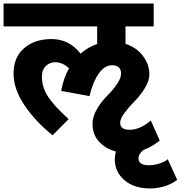

<svg xmlns="http://www.w3.org/2000/svg" viewBox="-39 -697 1014 1077"><path d="M902 196 955 312Q890 360 801 360Q713 360 659 313.5Q605 267 605 197Q605 174 611 153Q552 137 516 97Q480 57 480 -2Q480 -43 505 -85.5Q530 -128 560 -157.5Q590 -187 615 -222Q640 -257 640 -284Q640 -331 589 -331Q548 -331 515 -284.5Q482 -238 463 -158L304 -187Q317 -258 348 -314Q312 -348 270 -348Q241 -348 218.5 -327Q196 -306 196 -268Q196 -207 231.5 -153.5Q267 -100 346 -29L256 62Q157 -18 97 -108.5Q37 -199 37 -284Q37 -376 96.5 -427Q156 -478 250 -478Q349 -478 413 -396Q454 -433 506 -450V-549H-19V-677H823V-549H665V-451Q727 -431 763 -383Q799 -335 799 -280Q799 -244 773.5 -202.5Q748 -161 717 -130Q686 -99 660.5 -65Q635 -31 635 -8Q635 31 688 31Q746 31 807 -21L857 92Q810 128 768 143Q738 164 738 192Q738 230 797 230Q823 230 854.5 220.5Q886 211 902 196Z"/></svg>

Font: Martel Sans Heavy
Style: Regular
Weight: 900
Designer: Dan Reynolds and Mathieu Réguer
Foundry: Dan Reynolds and Mathieu Réguer
Version: Version 1.001;PS 001.001;hotconv 1.0.70;makeotf.lib2.5.58329